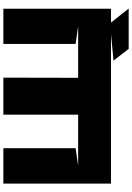

<svg xmlns="http://www.w3.org/2000/svg" viewBox="158 -837 784 1140"><g transform="rotate(-90 550.0 -267.0)"><path d="M659 -639H439V-195H136L240 -210V-639H30V0H1068V-639H859V-210L965 -195H658ZM760 15 830 105H1069L986 0H919Z"/></g></svg>

Font: Banana Brick
Style: Regular
Weight: 400
Designer: artmaker
Foundry: artmaker
Version: Version 4.000 2011 initial release